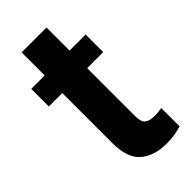

<svg xmlns="http://www.w3.org/2000/svg" viewBox="-215 -709 768 768"><g transform="rotate(-45 169.0 -325.0)"><path d="M313.5 -528.3V-428.7H222.7V-159.2Q222.7 -125 236.3 -113.8Q250 -102.5 277.8 -102.5Q291 -102.5 301.3 -103.8Q311.5 -105 319.3 -106.4L319.8 -2.9Q301.8 2.9 280.8 6.3Q259.8 9.8 234.4 9.8Q164.6 9.8 123.3 -25.6Q82 -61 82 -145V-428.7H5.9V-528.3H82V-658.7H222.7V-528.3Z"/></g></svg>

Font: Vazirmatn RD
Style: Bold
Weight: 700
Designer: Saber Rastikerdar
Foundry: Saber Rastikerdar
Version: Version 32.102